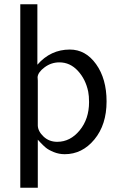

<svg xmlns="http://www.w3.org/2000/svg" viewBox="-20 -713 566 899"><path d="M75 166V-693H155V-410Q217 -481 307 -481Q381 -481 430 -412.5Q479 -344 479 -238Q479 -129 422 -60Q365 9 283 9Q256 9 231.5 -1Q207 -11 194 -22Q181 -33 169 -46L157 -59V166ZM156 -352Q156 -350 156.5 -344Q157 -338 157 -335V-125Q158 -98 184 -73.5Q210 -49 248 -49Q309 -49 353 -102.5Q397 -156 397 -235Q397 -264 393 -284Q381 -342 344.5 -381.5Q308 -421 258 -421Q220 -421 189 -398Q158 -375 156 -352Z"/></svg>

Font: Coval
Style: Light
Weight: 300
Foundry: Context Ltd
Version: Version 001.000